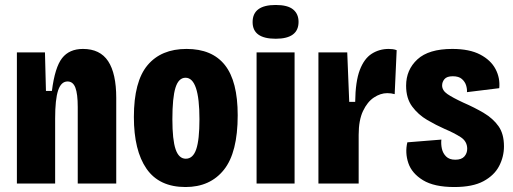

<svg xmlns="http://www.w3.org/2000/svg" viewBox="-20 -739 2066 773"><path d="M48 0V-528H161L165 -373H189Q201 -468 230 -505Q259 -542 314 -542Q383 -542 415.5 -492.5Q448 -443 448 -345V0H293V-308Q293 -361 283.5 -386Q274 -411 252 -411Q226 -411 214 -375Q202 -339 202 -262V0Z M727 14Q621 14 570 -59.5Q519 -133 519 -268Q519 -411 574 -476.5Q629 -542 731 -542Q834 -542 885.5 -477Q937 -412 937 -275Q937 -125 881.5 -55.5Q826 14 727 14ZM728 -100Q757 -100 770 -138Q783 -176 783 -259Q783 -426 727 -426Q699 -426 686.5 -386Q674 -346 674 -259Q674 -176 687 -138Q700 -100 728 -100Z M1013 0V-528H1166V0ZM1090 -583Q997 -583 997 -650Q997 -719 1090 -719Q1138 -719 1160 -701Q1182 -683 1182 -651Q1182 -583 1090 -583Z M1262 0V-528H1378L1386 -329H1410Q1411 -411 1428.5 -457Q1446 -503 1476.5 -522.5Q1507 -542 1545 -542Q1553 -542 1561 -541Q1569 -540 1577 -537L1569 -360Q1555 -364 1539 -364Q1512 -364 1485.5 -346.5Q1459 -329 1441.5 -292Q1424 -255 1424 -196V0Z M1809 14Q1728 14 1683 -13.5Q1638 -41 1624 -82.5Q1610 -124 1620 -166L1757 -177Q1755 -159 1759 -140.5Q1763 -122 1776 -109Q1789 -96 1813 -96Q1838 -96 1849.5 -109Q1861 -122 1861 -140Q1861 -170 1834.5 -187Q1808 -204 1770 -220Q1736 -235 1700 -256Q1664 -277 1639.5 -310Q1615 -343 1615 -394Q1615 -458 1660.5 -500Q1706 -542 1801 -542Q1870 -542 1913 -519.5Q1956 -497 1975 -461Q1994 -425 1990 -384L1860 -368Q1861 -381 1856.5 -395.5Q1852 -410 1839.5 -421Q1827 -432 1803 -432Q1779 -432 1769.5 -420.5Q1760 -409 1760 -395Q1760 -375 1781 -360.5Q1802 -346 1845 -326Q1891 -306 1928 -284Q1965 -262 1987 -231Q2009 -200 2009 -150Q2009 -108 1989.5 -70.5Q1970 -33 1926.5 -9.5Q1883 14 1809 14Z"/></svg>

Font: Bricolage Grotesque 12pt Condensed ExtraBold
Style: Regular
Weight: 800
Width: 3
Designer: Mathieu Triay
Foundry: Atelier Triay
Version: Version 1.001; ttfautohint (v1.8.4.7-5d5b);gftools[0.9.33.de